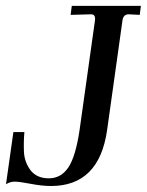

<svg xmlns="http://www.w3.org/2000/svg" viewBox="-28 -617 495 647"><path d="M144 9.8Q113.3 9.8 75.2 2.4Q37.1 -4.9 21.5 -4.9Q5.9 -4.9 -7.8 3.9L17.1 -171.9H54.2Q51.3 -139.6 52.7 -105.5Q54.2 -71.3 74.7 -43.5Q95.7 -16.1 136.7 -16.1Q177.7 -16.1 202.6 -53.2Q227.1 -90.3 240.2 -179.2L292 -547.9Q294.9 -568.8 278.8 -568.8L210 -566.9L213.9 -597.2H446.8L442.9 -566.9L405.8 -568.8Q387.7 -568.8 384.8 -548.8L333 -179.2Q306.2 9.8 144 9.8Z"/></svg>

Font: Unna-Italic
Style: Italic
Weight: 400
Italic angle: -8°
Designer: Jorge de Buen U.
Foundry: Omnibus-Type
Version: Version 2.006;PS 002.006;hotconv 1.0.70;makeotf.lib2.5.58329